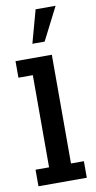

<svg xmlns="http://www.w3.org/2000/svg" viewBox="-91 -840 438 880"><g transform="rotate(-10 128.0 -400.5)"><path d="M14 0V-77H77V-506H10V-583H179V-77H239V0ZM100 -648 142 -801H235L157 -648Z"/></g></svg>

Font: Rokkitt SemiBold
Style: Regular
Weight: 600
Designer: Vernon Adams
Foundry: Vernon Adams
Version: Version 3.103